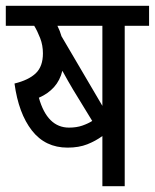

<svg xmlns="http://www.w3.org/2000/svg" viewBox="-20 -642 534 662"><path d="M410 -553V0H333V-173Q310 -156 281 -144.5Q252 -133 213 -133Q136 -133 90 -192Q44 -251 30 -354Q79 -366 103.5 -389.5Q128 -413 128 -458Q128 -486 118.5 -510.5Q109 -535 98 -553H0V-622H494V-553ZM333 -553H178Q187 -535 192 -517L333 -277ZM232 -333Q224 -346 214.5 -363Q205 -380 195 -398Q187 -365 166.5 -342Q146 -319 114 -305Q143 -202 218 -202Q244 -202 264 -209Q284 -216 298 -225Z"/></svg>

Font: Noto Sans Devanagari Condensed
Style: Regular
Weight: 400
Width: 3
Designer: Jelle Bosma - Monotype Design Team
Foundry: Monotype Imaging Inc.
Version: Version 2.004; ttfautohint (v1.8.4.7-5d5b)